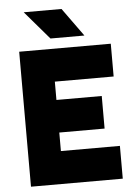

<svg xmlns="http://www.w3.org/2000/svg" viewBox="-60 -946 706 992"><g transform="rotate(-5 293.0 -450.5)"><path d="M227 -754H403L297 -901H101ZM60 0H536V-170H230V-266H465V-435H230V-530H535V-700H60Z"/></g></svg>

Font: Unageo
Style: Black
Weight: 900
Designer: Richard Sepsi
Foundry: Richard Sepsi
Version: Version 2.000